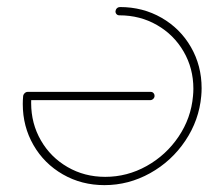

<svg xmlns="http://www.w3.org/2000/svg" viewBox="-20 -539 609 559"><path d="M316.3 -506.7Q317 -511.9 320.7 -515.2Q324.4 -518.5 329.3 -518.5Q395.9 -518.5 450.4 -487.2Q504.8 -455.9 535.9 -401.9Q567 -347.8 567 -282.2Q567 -271.1 565.9 -259.3Q559.6 -188.9 519.6 -129.3Q479.6 -69.6 417 -34.8Q354.4 0 284.1 0Q217.4 0 163 -31.3Q108.5 -62.6 77.4 -116.7Q46.3 -170.7 46.3 -236.3Q46.3 -247.8 47.4 -259.3Q48.1 -264.4 52 -268Q55.9 -271.5 60.7 -271.5Q65.6 -271.5 68.9 -268Q72.2 -264.4 71.5 -259.3Q70.7 -252.2 70.7 -238.9Q70.7 -179.3 99.1 -130.2Q127.4 -81.1 176.7 -52.6Q225.9 -24.1 286.3 -24.1Q350.4 -24.1 407 -55.7Q463.7 -87.4 500 -141.3Q536.3 -195.2 541.9 -259.3Q543 -270.4 543 -280.7Q543 -340 514.6 -388.9Q486.3 -437.8 437 -466.1Q387.8 -494.4 327.4 -494.4Q322.2 -494.4 319.1 -498Q315.9 -501.5 316.3 -506.7ZM47.8 -258.5Q47.8 -263.7 51.7 -267.6Q55.6 -271.5 60.7 -271.5H418.9Q423.7 -271.5 426.9 -268.1Q430 -264.8 430 -260Q430 -254.8 426.1 -251.1Q422.2 -247.4 417 -247.4H58.9Q54.1 -247.4 50.9 -250.6Q47.8 -253.7 47.8 -258.5Z"/></svg>

Font: 26F Galaxy Sans Thin
Style: Italic
Weight: 100
Italic angle: -4.99998°
Designer: C₂₉H₂₅N₃O₅
Version: Version 1.200